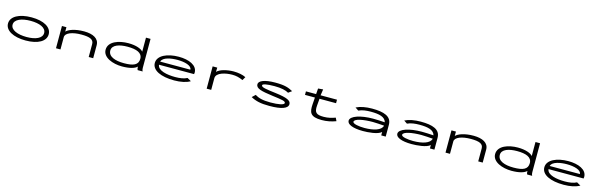

<svg xmlns="http://www.w3.org/2000/svg" viewBox="92 -2231 11815 3809"><g transform="rotate(15 6000.0 -326.5)"><path d="M497 8C750 8 910 -85 910 -229C910 -373 750 -467 497 -467C244 -467 74 -373 74 -229C74 -85 244 8 497 8ZM497 -64C313 -64 168 -121 168 -230C168 -339 313 -395 497 -395C681 -395 816 -339 816 -230C816 -121 681 -64 497 -64Z M1121 0H1213V-253C1213 -340 1354 -393 1539 -393C1713 -393 1793 -360 1793 -265V0H1885V-267C1885 -405 1756 -467 1579 -468C1382 -469 1255 -414 1213 -366V-457H1121Z M2477 10C2631 10 2740 -21 2785 -70C2785 -46 2786 -24 2799 0H2901C2888 -24 2885 -47 2885 -71V-665H2791V-377C2754 -425 2644 -469 2485 -469C2294 -469 2079 -400 2079 -227C2079 -69 2286 10 2477 10ZM2499 -62C2317 -62 2173 -112 2173 -236C2173 -353 2320 -397 2487 -397C2670 -397 2791 -353 2791 -231C2791 -103 2692 -62 2499 -62Z M3547 10C3683 10 3797 -14 3875 -61L3795 -106C3733 -72 3645 -60 3551 -60C3387 -60 3190 -95 3180 -213H3900C3902 -224 3904 -235 3904 -246C3904 -395 3729 -468 3521 -468C3289 -468 3090 -382 3090 -227C3090 -74 3279 10 3547 10ZM3186 -279C3212 -375 3385 -401 3511 -401C3653 -401 3806 -364 3806 -279Z M4216 1H4309V-240C4309 -355 4502 -398 4636 -398C4716 -398 4779 -383 4857 -347L4898 -418C4834 -451 4742 -468 4646 -468C4522 -468 4366 -433 4308 -368L4311 -457H4216Z M5504 10C5756 10 5882 -39 5882 -127C5882 -201 5796 -239 5568 -268C5360 -294 5260 -305 5260 -349C5260 -378 5351 -396 5506 -396C5640 -396 5738 -375 5796 -339L5866 -390C5776 -438 5704 -468 5502 -468C5277 -468 5165 -414 5165 -345C5165 -258 5277 -232 5510 -201C5709 -175 5787 -166 5787 -124C5787 -86 5673 -62 5508 -62C5341 -62 5259 -88 5188 -132L5122 -69C5226 -13 5325 10 5504 10Z M6132 -385H6336L6326 -248C6313 -72 6344 12 6580 12C6684 12 6778 -8 6870 -42L6839 -107C6765 -80 6690 -60 6602 -60C6452 -60 6405 -95 6418 -243L6430 -385H6770V-457H6433L6452 -583L6350 -574L6341 -457H6132Z M7425 11C7531 11 7731 -3 7801 -70V0H7893V-243C7893 -415 7733 -467 7491 -467C7365 -467 7251 -446 7165 -403L7233 -357C7303 -391 7393 -401 7481 -401C7656 -401 7775 -373 7802 -269C7720 -275 7624 -279 7561 -279C7309 -279 7100 -213 7100 -115C7100 -41 7217 11 7425 11ZM7198 -119C7198 -181 7381 -214 7573 -214C7635 -214 7733 -206 7805 -201C7783 -102 7628 -56 7439 -56C7329 -56 7198 -76 7198 -119Z M8425 11C8531 11 8731 -3 8801 -70V0H8893V-243C8893 -415 8733 -467 8491 -467C8365 -467 8251 -446 8165 -403L8233 -357C8303 -391 8393 -401 8481 -401C8656 -401 8775 -373 8802 -269C8720 -275 8624 -279 8561 -279C8309 -279 8100 -213 8100 -115C8100 -41 8217 11 8425 11ZM8198 -119C8198 -181 8381 -214 8573 -214C8635 -214 8733 -206 8805 -201C8783 -102 8628 -56 8439 -56C8329 -56 8198 -76 8198 -119Z M9121 0H9213V-253C9213 -340 9354 -393 9539 -393C9713 -393 9793 -360 9793 -265V0H9885V-267C9885 -405 9756 -467 9579 -468C9382 -469 9255 -414 9213 -366V-457H9121Z M10477 10C10631 10 10740 -21 10785 -70C10785 -46 10786 -24 10799 0H10901C10888 -24 10885 -47 10885 -71V-665H10791V-377C10754 -425 10644 -469 10485 -469C10294 -469 10079 -400 10079 -227C10079 -69 10286 10 10477 10ZM10499 -62C10317 -62 10173 -112 10173 -236C10173 -353 10320 -397 10487 -397C10670 -397 10791 -353 10791 -231C10791 -103 10692 -62 10499 -62Z M11547 10C11683 10 11797 -14 11875 -61L11795 -106C11733 -72 11645 -60 11551 -60C11387 -60 11190 -95 11180 -213H11900C11902 -224 11904 -235 11904 -246C11904 -395 11729 -468 11521 -468C11289 -468 11090 -382 11090 -227C11090 -74 11279 10 11547 10ZM11186 -279C11212 -375 11385 -401 11511 -401C11653 -401 11806 -364 11806 -279Z"/></g></svg>

Font: Inconsolata UltraExpanded
Style: Regular
Weight: 400
Width: 9
Monospace: yes
Designer: Raph Levien, Cyreal, Brenton Simpson
Foundry: Raph Levien, Cyreal, Google
Version: Version 3.100